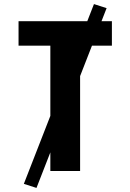

<svg xmlns="http://www.w3.org/2000/svg" viewBox="-20 -839 640 942"><path d="M227 0V-615H71V-735H529V-615H373V0ZM159 83 97 63 441 -819 503 -799Z"/></svg>

Font: Iosevka Aile Heavy
Style: Regular
Weight: 900
Designer: Belleve Invis
Foundry: Belleve Invis
Version: Version 31.1.0; ttfautohint (v1.8.4)